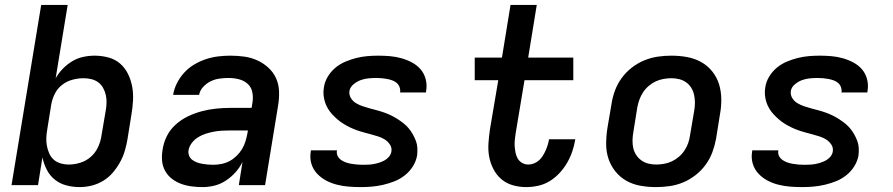

<svg xmlns="http://www.w3.org/2000/svg" viewBox="-20 -755 3640 783"><path d="M305 8Q277 8 250.5 1Q224 -6 203.5 -22.5Q183 -39 171 -62.5Q159 -86 153 -113L135 0H27L148 -735H256L207 -436Q219 -457 236.5 -475Q254 -493 275 -505.5Q296 -518 319.5 -523Q343 -528 366 -528Q395 -528 422.5 -520.5Q450 -513 470 -495.5Q490 -478 502 -453.5Q514 -429 519 -402Q524 -375 522.5 -346Q521 -317 516 -288L500 -188Q496 -164 489 -140Q482 -116 469.5 -93.5Q457 -71 440 -51Q423 -31 400.5 -17.5Q378 -4 353.5 2Q329 8 305 8ZM261 -84Q284 -84 308 -91.5Q332 -99 351 -116Q370 -133 380.5 -156.5Q391 -180 394 -203L411 -303Q414 -319 414.5 -335.5Q415 -352 411.5 -367.5Q408 -383 400.5 -396.5Q393 -410 381 -419Q369 -428 353.5 -432Q338 -436 321 -436Q299 -436 276 -430Q253 -424 234 -409.5Q215 -395 204 -373.5Q193 -352 189 -329L173 -229Q170 -212 169 -195Q168 -178 171 -161.5Q174 -145 180.5 -130Q187 -115 198.5 -104.5Q210 -94 226.5 -89Q243 -84 261 -84Z M806 8Q783 8 760.5 5Q738 2 718 -5.5Q698 -13 681 -26Q664 -39 653.5 -58Q643 -77 641 -99Q639 -121 643 -144Q647 -173 660.5 -200Q674 -227 697 -247.5Q720 -268 747.5 -281Q775 -294 803.5 -301.5Q832 -309 861 -312Q890 -315 918 -315H1006L1010 -339Q1013 -361 1008.5 -381Q1004 -401 989 -414Q974 -427 953.5 -432Q933 -437 912 -437Q894 -437 875.5 -434.5Q857 -432 840 -424Q823 -416 809 -401Q795 -386 792 -368H686Q690 -393 702 -416.5Q714 -440 732 -459.5Q750 -479 773 -492.5Q796 -506 820.5 -514Q845 -522 870 -525Q895 -528 919 -528Q949 -528 977 -524Q1005 -520 1030 -508.5Q1055 -497 1075 -478.5Q1095 -460 1106 -435.5Q1117 -411 1118 -382Q1119 -353 1114 -324L1061 0H954L969 -95Q958 -72 940.5 -52.5Q923 -33 901 -18.5Q879 -4 854.5 2Q830 8 806 8ZM850 -83Q866 -83 883.5 -86.5Q901 -90 916 -98Q931 -106 944.5 -119Q958 -132 967 -147Q976 -162 981 -178.5Q986 -195 989 -211L991 -223H918Q902 -223 885 -222Q868 -221 852 -218Q836 -215 820 -210Q804 -205 789 -196Q774 -187 763 -173Q752 -159 749 -143Q747 -131 751 -120.5Q755 -110 763.5 -103.5Q772 -97 782.5 -93Q793 -89 804.5 -87Q816 -85 827 -84Q838 -83 850 -83Z M1451 8Q1426 8 1401.5 6Q1377 4 1353.5 -2Q1330 -8 1309.5 -19Q1289 -30 1273 -47Q1257 -64 1250 -87Q1243 -110 1247 -135L1248 -142H1354V-140Q1352 -128 1357.5 -118Q1363 -108 1372 -102Q1381 -96 1391 -92.5Q1401 -89 1412.5 -87Q1424 -85 1435.5 -84Q1447 -83 1458 -83Q1470 -83 1481.5 -83.5Q1493 -84 1504 -86Q1515 -88 1526 -91.5Q1537 -95 1547.5 -100.5Q1558 -106 1566 -115.5Q1574 -125 1576 -136Q1579 -152 1570.5 -165Q1562 -178 1549.5 -186Q1537 -194 1522.5 -198.5Q1508 -203 1493.5 -207Q1479 -211 1464 -215Q1449 -219 1435 -224Q1421 -229 1407.5 -235.5Q1394 -242 1381 -250Q1368 -258 1357 -267.5Q1346 -277 1336 -287.5Q1326 -298 1318 -311Q1310 -324 1305.5 -338Q1301 -352 1299.5 -367.5Q1298 -383 1301 -399Q1304 -421 1316.5 -442Q1329 -463 1347.5 -478.5Q1366 -494 1388.5 -503.5Q1411 -513 1433 -518.5Q1455 -524 1477.5 -526Q1500 -528 1522 -528Q1546 -528 1570 -526Q1594 -524 1617 -517.5Q1640 -511 1660.5 -500Q1681 -489 1695.5 -472Q1710 -455 1716 -432Q1722 -409 1718 -385L1717 -378H1611L1612 -380Q1613 -391 1609 -401Q1605 -411 1597 -417.5Q1589 -424 1579 -427.5Q1569 -431 1558.5 -433Q1548 -435 1537 -436Q1526 -437 1515 -437Q1499 -437 1483 -435.5Q1467 -434 1451.5 -428.5Q1436 -423 1422 -411.5Q1408 -400 1405 -384Q1403 -368 1411 -355Q1419 -342 1431.5 -334.5Q1444 -327 1458.5 -322Q1473 -317 1488 -313Q1503 -309 1518 -305Q1533 -301 1547 -296Q1561 -291 1574.5 -284.5Q1588 -278 1600.5 -270Q1613 -262 1624.5 -253Q1636 -244 1645.5 -233Q1655 -222 1662.5 -209Q1670 -196 1675.5 -182Q1681 -168 1682 -152.5Q1683 -137 1681 -121Q1677 -98 1664 -77Q1651 -56 1631.5 -40.5Q1612 -25 1589.5 -16Q1567 -7 1543.5 -1.5Q1520 4 1497 6Q1474 8 1451 8Z M2126 8Q2098 8 2071.5 0.5Q2045 -7 2025 -24Q2005 -41 1992.5 -65Q1980 -89 1975 -115.5Q1970 -142 1972 -170.5Q1974 -199 1978 -227L2012 -428H1916V-520H2027L2062 -735H2169L2134 -520H2318V-428H2119L2083 -212Q2081 -199 2079.5 -185Q2078 -171 2079 -158Q2080 -145 2082.5 -132Q2085 -119 2091.5 -108Q2098 -97 2109.5 -90.5Q2121 -84 2135 -84Q2146 -84 2157.5 -88.5Q2169 -93 2178 -101Q2187 -109 2193.5 -119.5Q2200 -130 2205 -141Q2210 -152 2213.5 -163.5Q2217 -175 2219 -186V-187H2326V-186Q2322 -162 2314 -138Q2306 -114 2293 -91.5Q2280 -69 2262 -49.5Q2244 -30 2222 -16.5Q2200 -3 2175 2.5Q2150 8 2126 8Z M2655 8Q2623 8 2592 2.5Q2561 -3 2535 -17.5Q2509 -32 2490 -55.5Q2471 -79 2461.5 -107.5Q2452 -136 2452 -168Q2452 -200 2457 -232L2474 -332Q2478 -359 2488 -386Q2498 -413 2515.5 -437Q2533 -461 2557 -479.5Q2581 -498 2608 -509Q2635 -520 2662.5 -524Q2690 -528 2718 -528Q2750 -528 2781 -522.5Q2812 -517 2838.5 -502.5Q2865 -488 2884 -464.5Q2903 -441 2912 -412.5Q2921 -384 2921.5 -352Q2922 -320 2916 -288L2900 -188Q2895 -161 2885 -134Q2875 -107 2857.5 -83Q2840 -59 2816 -40.5Q2792 -22 2765.5 -11Q2739 0 2711 4Q2683 8 2655 8ZM2656 -84Q2672 -84 2688.5 -87Q2705 -90 2720 -97Q2735 -104 2748.5 -115.5Q2762 -127 2771.5 -141.5Q2781 -156 2786.5 -171.5Q2792 -187 2794 -203L2811 -303Q2814 -320 2814 -336.5Q2814 -353 2810.5 -368.5Q2807 -384 2799 -397Q2791 -410 2778.5 -419Q2766 -428 2750.5 -432Q2735 -436 2718 -436Q2702 -436 2685.5 -433Q2669 -430 2654 -423Q2639 -416 2625.5 -404.5Q2612 -393 2602.5 -378.5Q2593 -364 2587.5 -348.5Q2582 -333 2579 -317L2563 -217Q2560 -200 2559.5 -183.5Q2559 -167 2562.5 -151.5Q2566 -136 2574.5 -123Q2583 -110 2595.5 -101Q2608 -92 2623.5 -88Q2639 -84 2656 -84Z M3251 8Q3226 8 3201.5 6Q3177 4 3153.5 -2Q3130 -8 3109.5 -19Q3089 -30 3073 -47Q3057 -64 3050 -87Q3043 -110 3047 -135L3048 -142H3154V-140Q3152 -128 3157.5 -118Q3163 -108 3172 -102Q3181 -96 3191 -92.5Q3201 -89 3212.5 -87Q3224 -85 3235.5 -84Q3247 -83 3258 -83Q3270 -83 3281.5 -83.5Q3293 -84 3304 -86Q3315 -88 3326 -91.5Q3337 -95 3347.5 -100.5Q3358 -106 3366 -115.5Q3374 -125 3376 -136Q3379 -152 3370.5 -165Q3362 -178 3349.5 -186Q3337 -194 3322.5 -198.5Q3308 -203 3293.5 -207Q3279 -211 3264 -215Q3249 -219 3235 -224Q3221 -229 3207.5 -235.5Q3194 -242 3181 -250Q3168 -258 3157 -267.5Q3146 -277 3136 -287.5Q3126 -298 3118 -311Q3110 -324 3105.5 -338Q3101 -352 3099.5 -367.5Q3098 -383 3101 -399Q3104 -421 3116.5 -442Q3129 -463 3147.5 -478.5Q3166 -494 3188.5 -503.5Q3211 -513 3233 -518.5Q3255 -524 3277.5 -526Q3300 -528 3322 -528Q3346 -528 3370 -526Q3394 -524 3417 -517.5Q3440 -511 3460.5 -500Q3481 -489 3495.5 -472Q3510 -455 3516 -432Q3522 -409 3518 -385L3517 -378H3411L3412 -380Q3413 -391 3409 -401Q3405 -411 3397 -417.5Q3389 -424 3379 -427.5Q3369 -431 3358.5 -433Q3348 -435 3337 -436Q3326 -437 3315 -437Q3299 -437 3283 -435.5Q3267 -434 3251.5 -428.5Q3236 -423 3222 -411.5Q3208 -400 3205 -384Q3203 -368 3211 -355Q3219 -342 3231.5 -334.5Q3244 -327 3258.5 -322Q3273 -317 3288 -313Q3303 -309 3318 -305Q3333 -301 3347 -296Q3361 -291 3374.5 -284.5Q3388 -278 3400.5 -270Q3413 -262 3424.5 -253Q3436 -244 3445.5 -233Q3455 -222 3462.5 -209Q3470 -196 3475.5 -182Q3481 -168 3482 -152.5Q3483 -137 3481 -121Q3477 -98 3464 -77Q3451 -56 3431.5 -40.5Q3412 -25 3389.5 -16Q3367 -7 3343.5 -1.5Q3320 4 3297 6Q3274 8 3251 8Z"/></svg>

Font: Iosevka SmBd Ex Obl
Style: Regular
Weight: 600
Width: 7
Italic angle: -9°
Monospace: yes
Designer: Belleve Invis
Foundry: Belleve Invis
Version: Version 32.5.0; ttfautohint (v1.8.4)